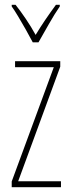

<svg xmlns="http://www.w3.org/2000/svg" viewBox="-20 -783 298 803"><path d="M235 0H29V-24L205 -502H43V-527H232V-504L56 -25H235ZM117 -606Q104 -631 87.5 -660Q71 -689 55.5 -715Q40 -741 29 -756V-763H45Q65 -738 88 -704Q111 -670 129 -637Q149 -670 169 -699.5Q189 -729 214 -763H230V-756Q208 -724 184.5 -682.5Q161 -641 141 -606Z"/></svg>

Font: Noto Sans Lao Looped ExtraCondensed Thin
Style: Regular
Weight: 100
Width: 2
Designer: Mark Frömberg, Ben Mitchell
Foundry: The Fontpad Ltd
Version: Version 1.002; ttfautohint (v1.8.4.7-5d5b)